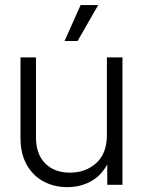

<svg xmlns="http://www.w3.org/2000/svg" viewBox="-20 -748 579 777"><path d="M252.4 9.3Q199.2 9.3 156.2 -13.7Q113.3 -36.6 88.1 -81.3Q63 -126 63 -189.9V-515.6H125.5V-193.8Q125.5 -124.5 162.6 -86.9Q199.7 -49.3 263.2 -49.3Q326.2 -49.3 369.4 -87.9Q412.6 -126.5 412.6 -202.6V-515.6H475.6V0H414.1V-82.5Q388.2 -35.6 346.2 -13.2Q304.2 9.3 252.4 9.3ZM241.2 -582 306.2 -727.5H377.4L293.9 -582Z"/></svg>

Font: Inter Display Light
Style: Regular
Weight: 300
Designer: Rasmus Andersson
Foundry: rsms
Version: Version 4.000;git-a52131595